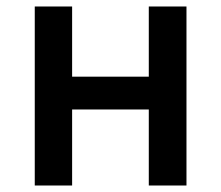

<svg xmlns="http://www.w3.org/2000/svg" viewBox="-20 -571 680 591"><path d="M87 0H202V-234H438V0H554V-551H438V-335H202V-551H87Z"/></svg>

Font: Noto Sans CJK HK Medium
Style: Regular
Weight: 500
Designer: Ryoko NISHIZUKA 西塚涼子 (kana, bopomofo & ideographs); Paul D. Hunt (Latin, Greek & Cyrillic); Sandoll Communications 산돌커뮤니
Foundry: Adobe
Version: Version 2.004;hotconv 1.0.118;makeotfexe 2.5.65603